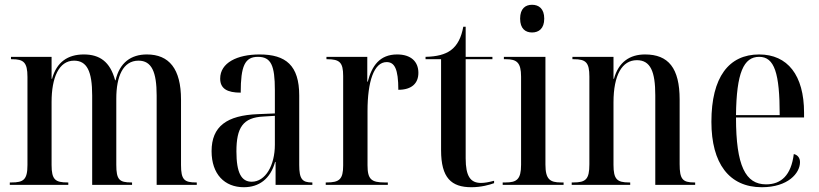

<svg xmlns="http://www.w3.org/2000/svg" viewBox="-20 -774 3428 804"><path d="M21 0H266V-10H263C212 -10 196 -21 196 -83V-347C196 -448 226 -520 290 -520C344 -520 366 -476 366 -374V0H533V-10H530C480 -10 467 -21 467 -84V-361C467 -454 495 -520 560 -520C615 -520 636 -473 636 -374V0H804V-10H801C752 -10 738 -21 738 -83V-357C738 -486 688 -546 595 -546C529 -546 481 -512 464 -438H462C441 -516 397 -546 331 -546C264 -546 217 -514 198 -444H196V-536H26V-526H30C78 -526 95 -514 95 -452V-83C95 -21 78 -10 28 -10H21Z M1001 10C1064 10 1112 -24 1132 -96H1134V0H1288V-10H1286C1246 -10 1233 -24 1233 -83V-374C1233 -500 1177 -546 1067 -546C973 -546 902 -511 902 -445C902 -403 931 -386 988 -386C988 -497 1005 -536 1060 -536C1115 -536 1131 -500 1131 -397V-299L1060 -296C930 -291 866 -245 866 -141C866 -44 921 10 1001 10ZM1034 -13C991 -13 970 -50 970 -140C970 -239 997 -282 1083 -286L1131 -289V-168C1131 -82 1092 -13 1034 -13Z M1344 0H1604V-10H1591C1535 -10 1519 -23 1519 -82V-309C1519 -433 1546 -514 1599 -514C1632 -514 1648 -486 1648 -398C1704 -398 1732 -425 1732 -469C1732 -516 1701 -546 1643 -546C1570 -546 1537 -498 1520 -432H1518V-536H1347V-526H1350C1402 -526 1417 -513 1417 -456V-81C1417 -23 1401 -10 1348 -10H1344Z M1954 10C1995 10 2030 0 2049 -7V-17C2026 -11 2010 -8 1994 -8C1950 -8 1930 -36 1930 -111V-526H2042V-536H1930V-662H1920C1912 -618 1896 -584 1867 -563C1843 -546 1810 -537 1762 -536V-526H1827V-145C1827 -29 1870 10 1954 10Z M2208 -638C2236 -638 2259 -654 2259 -696C2259 -738 2236 -754 2208 -754C2180 -754 2158 -738 2158 -696C2158 -654 2180 -638 2208 -638ZM2085 0H2340V-10H2329C2283 -10 2264 -23 2264 -85V-536H2090V-526H2099C2144 -526 2162 -512 2162 -453V-84C2162 -23 2144 -10 2097 -10H2085Z M2374 0H2619V-10H2614C2564 -10 2549 -23 2549 -84V-345C2549 -460 2585 -522 2647 -522C2704 -522 2724 -474 2724 -375V0H2891V-10H2887C2838 -10 2826 -24 2826 -87V-357C2826 -489 2779 -546 2681 -546C2617 -546 2570 -514 2551 -444H2549V-536H2377V-526H2383C2433 -526 2448 -513 2448 -453V-86C2448 -23 2433 -10 2381 -10H2374Z M3170 10C3280 10 3330 -49 3330 -95C3330 -112 3321 -125 3304 -129C3293 -40 3251 -2 3188 -2C3102 -2 3062 -79 3062 -282H3347V-302C3347 -459 3278 -546 3159 -546C3032 -546 2959 -451 2959 -264C2959 -90 3033 10 3170 10ZM3245 -292H3062C3064 -469 3094 -536 3159 -536C3223 -536 3245 -468 3245 -292Z"/></svg>

Font: Noto Serif Display Condensed Medium
Style: Regular
Weight: 500
Width: 3
Designer: Monotype Design Team
Foundry: Monotype Imaging Inc.
Version: Version 2.009